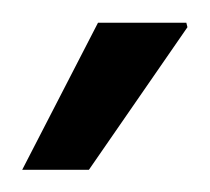

<svg xmlns="http://www.w3.org/2000/svg" viewBox="-20 -744 189 173"><path d="M0 -591 68.3 -723.5H147.9L148.9 -719.5L60.1 -591Z"/></svg>

Font: Archivo SemiBold Condensed
Style: Regular
Weight: 600
Width: 3
Version: Version 2.001